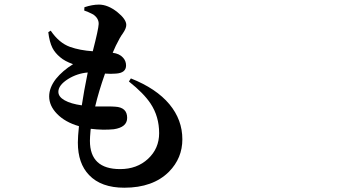

<svg xmlns="http://www.w3.org/2000/svg" viewBox="-20 -791 1540 856"><path d="M534.2 45.9Q430.7 45.9 377 -10.7Q327.1 -62.5 327.1 -155.3Q327.1 -181.6 332 -228.5Q270.5 -246.1 234.4 -283.2Q199.2 -319.3 199.2 -361.3Q199.2 -400.4 229.5 -439.5Q258.8 -475.6 305.7 -504.9Q267.6 -518.6 248 -536.1Q225.6 -554.7 213.9 -577.1Q200.2 -604.5 195.3 -647.5L206.1 -654.3Q243.2 -599.6 292 -582Q335.9 -566.4 393.6 -562.5Q418.9 -660.2 419.9 -683.6Q420.9 -709 395.5 -726.6Q373 -738.3 355.5 -744.1L356.4 -758.8Q391.6 -770.5 420.9 -770.5Q460.9 -770.5 502.9 -737.3Q543 -705.1 543 -679.7Q543 -664.1 527.3 -641.6Q519.5 -630.9 516.6 -625Q515.6 -624 514.6 -622.1Q494.1 -585 482.4 -555.7Q512.7 -551.8 528.3 -534.2Q542 -519.5 542 -499Q542 -465.8 497.1 -462.9Q474.6 -460.9 448.2 -462.9Q419.9 -382.8 404.3 -316.4Q422.9 -316.4 455.1 -316.4Q482.4 -316.4 493.2 -315.4Q546.9 -312.5 546.9 -265.6Q546.9 -223.6 487.3 -214.8Q439.5 -210 384.8 -216.8Q384.8 -214.8 383.8 -210.9Q380.9 -177.7 380.9 -163.1Q380.9 -37.1 515.6 -37.1Q590.8 -37.1 640.1 -83Q689.5 -128.9 689.5 -197.3Q689.5 -271.5 651.4 -329.1Q621.1 -375 554.7 -427.7L563.5 -441.4Q676.8 -396.5 735.4 -326.2Q793 -256.8 793 -169.9Q793 -85.9 733.4 -25.4Q662.1 45.9 534.2 45.9ZM344.7 -321.3Q353.5 -380.9 371.1 -467.8Q324.2 -463.9 283.2 -438.5Q240.2 -411.1 240.2 -381.8Q240.2 -359.4 268.1 -343.8Q295.9 -328.1 344.7 -321.3Z"/></svg>

Font: Bpmf GenRyu Min B
Style: B
Weight: 700
Foundry: But Ko
Version: Version 1.320